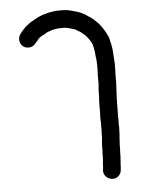

<svg xmlns="http://www.w3.org/2000/svg" viewBox="-53 -517 605 824"><g transform="rotate(-5 249.5 -105.0)"><path d="M59 -389 66.7 -399Q77.7 -412 86.8 -420.1Q95 -426.9 105 -434.1Q115.1 -439.8 124.5 -445.3Q133.8 -450.8 142.9 -455.2Q153 -459 159.7 -461.9Q167.9 -463.8 181.8 -468.1Q196.6 -471.9 206.7 -472.9Q216.8 -474.8 227.8 -474.8Q236.9 -474.8 246 -474.8Q259 -474.8 270 -472.9Q281.1 -471 289.7 -468.1Q297.8 -466.2 306 -463.8Q315.1 -460.9 324.7 -457.1Q334.8 -451.8 343.9 -447Q352 -442.2 358.8 -436.9Q367.9 -432.1 378.9 -422.1Q391.8 -411 404.8 -395.2Q416.8 -378.9 424.2 -365Q431.7 -351.1 436 -342Q437.9 -333.8 439.8 -324.2Q441.7 -317 443.6 -308.9Q445.1 -301.2 446.5 -291.6Q448 -282 448 -271.9Q448.9 -263.8 449.4 -254.4Q449.9 -245.1 450.8 -230.2Q450.8 -213.9 450.8 -201.9Q449.9 -191.8 449.9 -183.2Q449.9 -174.1 449.9 -165.9Q449.9 -155.9 449.9 -146.8Q449.9 -137.2 448.9 -127.1Q448.9 -118 448 -107.9Q448 -97.8 447 -89.2Q447 -81.1 446.5 -71.9Q446 -62.8 446 -56.1Q446 -48 446 -39.8Q446 -31.2 445.6 -21.1Q445.1 -11 445.1 -1Q446 12 445.6 24Q445.1 36 446 46Q446 58 445.1 70Q445.1 82 443.6 91.1Q443.6 98.8 442.7 107.9Q442.7 115.1 441.7 122.8Q441.7 131.9 441.7 140Q440.8 146.8 440.8 154.4Q440.8 162.1 440.8 165.9Q440.8 165.9 440.8 168.6Q440.8 171.2 440.8 171.2V172.2Q440.8 172.2 440.8 173.1Q440.8 176 439.8 178.9V189Q437.9 206.2 437.9 216.8L436.9 228.8Q436 245.1 424.5 255.6Q412.9 266.2 397.4 265Q381.8 263.8 370.7 252.3Q359.7 240.8 360.7 224.9L362.1 212.9Q362.1 201 364 184.2L365 168.8V165.9Q365 159.2 365 151.1Q365 143.9 365.9 136.2Q365.9 129 365.9 120.9Q366.9 110.8 366.9 102.2Q367.9 94 368.8 84.9Q368.8 78.2 368.8 68.1Q369.8 57.1 369.8 47Q368.8 36 369.8 24Q369.8 12 368.8 0Q368.8 -12 369.8 -24Q369.8 -33.1 369.8 -42.2Q369.8 -48.9 369.8 -56.1Q369.8 -63.8 370.3 -73.9Q370.7 -83.9 371.7 -93Q371.7 -102.2 371.7 -112.2Q372.7 -120.9 372.7 -130.9Q374.1 -139.1 374.1 -148.2Q374.1 -156.8 374.1 -165.9Q374.1 -175.1 374.1 -184.2Q374.1 -193.8 375.1 -204.8Q375.1 -213.9 375.1 -226.9Q374.1 -240.8 374.1 -249.9Q372.7 -259 371.7 -268.1Q371.7 -274.8 370.7 -281.3Q369.8 -287.8 368.8 -294Q367.9 -301.2 365.9 -307.9Q365 -313.2 364 -317Q362.1 -320.9 357.8 -329Q353 -338.1 344.8 -348.2Q337.6 -357.8 330.9 -363.1Q321.8 -369.8 317 -374.1Q310.8 -377.9 304.1 -381.8Q298.8 -385.1 294 -388Q288.7 -389.9 283.9 -390.9Q276.7 -392.8 270 -395.2Q263.8 -397.1 257.1 -398.1Q251.8 -399 245.1 -399Q236 -399 228.8 -399Q224 -399 217.7 -398.1Q212 -397.1 201 -395.2Q189.9 -391.8 183.7 -389.9Q178.9 -388 174.1 -386.1Q167.9 -383.2 162.1 -378.9Q154 -375.1 146.8 -371.2Q141 -366.9 135.7 -363.1Q132.9 -359.2 127.1 -352L118 -342Q108.9 -330 92.8 -328.1Q76.7 -326.1 64.7 -336Q52.8 -345.8 51.3 -361.4Q49.9 -377 59 -389Z"/></g></svg>

Font: Namteng
Style: Regular
Weight: 400
Designer: Khon Soe Zaw Thu
Foundry: MPUA
Version: Version 1.03 June 17, 2016